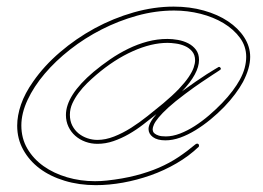

<svg xmlns="http://www.w3.org/2000/svg" viewBox="-20 -519 784 572"><path d="M78.8 -276Q111.3 -322.9 158.9 -363.6Q206.4 -404.3 262 -434.6Q317.7 -464.8 378.3 -482.1Q438.8 -499.3 497.4 -499.3Q545.6 -499.3 587.2 -487.6Q628.9 -475.9 659.5 -455.4Q690.1 -434.9 707.7 -407.6Q725.3 -380.2 725.3 -349.6Q725.3 -315.8 703.8 -274.7Q694.7 -257.8 680.3 -238.6Q666 -219.4 647.5 -200.2Q628.9 -181 607.1 -163.1Q585.3 -145.2 562.5 -131.2Q539.7 -117.2 516.9 -109Q494.1 -100.9 472.7 -100.9Q448.6 -100.9 435.5 -110.7Q422.5 -120.4 422.5 -134.8Q422.5 -152.3 446 -179Q427.1 -164.1 406.6 -148.1Q386.1 -132.2 363.9 -119.5Q341.8 -106.8 318 -98.6Q294.3 -90.5 270.2 -90.5Q251.3 -90.5 234.4 -96.7Q217.4 -102.9 204.4 -114.3Q191.4 -125.7 183.9 -141.6Q176.4 -157.6 176.4 -176.4Q176.4 -235 258.5 -304.7Q281.9 -324.2 307.9 -342.1Q334 -360 362 -373.7Q390 -387.4 419.3 -395.2Q448.6 -403 479.2 -403Q493.5 -403 510.1 -400.1Q526.7 -397.1 540.7 -390Q554.7 -382.8 563.8 -370.8Q572.9 -358.7 572.9 -340.5Q572.9 -300.1 522.1 -246.7L524.7 -248.7Q544.3 -263 562.8 -275.7Q581.4 -288.4 596 -297.9Q610.7 -307.3 620.1 -312.8Q629.6 -318.4 629.6 -318.4Q630.9 -319.7 632.8 -319.7Q634.8 -319.7 636.4 -317.7Q638 -315.8 638 -313.8Q638 -311.8 632.2 -308.3Q626.3 -304.7 613.6 -296.2Q600.9 -287.8 580.4 -274.1Q559.9 -260.4 531.2 -238.9Q500.7 -216.1 481.8 -198.9Q462.9 -181.6 452.5 -168.9Q442.1 -156.2 438.5 -147.8Q434.9 -139.3 434.9 -134.8V-132.2Q434.9 -130.9 435.9 -127.6Q436.8 -124.3 440.8 -121.1Q444.7 -117.8 452.5 -115.2Q460.3 -112.6 474 -112.6Q494.1 -112.6 516.3 -121.1Q538.4 -129.6 560.2 -143.6Q582 -157.6 602.9 -175.5Q623.7 -193.4 641.6 -211.9Q659.5 -230.5 672.9 -248.4Q686.2 -266.3 694 -280.6Q704.4 -299.5 709 -316.7Q713.5 -334 713.5 -349.6Q713.5 -380.9 695 -406.2Q676.4 -431.6 646.2 -449.9Q615.9 -468.1 577.5 -477.9Q539.1 -487.6 498.7 -487.6Q443.4 -487.6 388.3 -472.3Q333.3 -457 282.9 -431.3Q232.4 -405.6 188.8 -371.4Q145.2 -337.2 113 -299.2Q80.7 -261.1 62.2 -221.4Q43.6 -181.6 43.6 -145.2Q43.6 -106.8 61.5 -76.2Q79.4 -45.6 109.7 -24.1Q140 -2.6 179.7 9.1Q219.4 20.8 263 20.8Q280.6 20.8 298.2 18.9Q345.7 13.7 383.8 3.9Q421.9 -5.9 453.5 -19.5Q485 -33.2 511.4 -50.8Q537.8 -68.4 562.5 -89.2Q563.8 -89.8 564.8 -90.5Q565.8 -91.1 567.1 -91.1Q572.9 -91.1 572.9 -84.6Q572.9 -82.7 571.6 -81.4Q543 -54 506.2 -32.6Q469.4 -11.1 428.7 3.3Q388 17.6 346.4 25.1Q304.7 32.6 265.6 32.6Q215.5 32.6 172.5 19.5Q129.6 6.5 98.3 -16.9Q67.1 -40.4 49.2 -72.9Q31.2 -105.5 31.2 -144.5Q31.2 -174.5 42.6 -207.7Q54 -240.9 78.8 -276ZM270.2 -102.2Q294.3 -102.2 320 -112.3Q345.7 -122.4 370.8 -138.3Q395.8 -154.3 419.9 -173.5Q444 -192.7 466.1 -210.9Q494.1 -234.4 512.7 -253.9Q531.2 -273.4 542 -289.4Q552.7 -305.3 557 -317.7Q561.2 -330.1 561.2 -339.2Q561.2 -355.5 552.4 -365.9Q543.6 -376.3 530.9 -381.8Q518.2 -387.4 503.9 -389.3Q489.6 -391.3 479.2 -391.3Q431 -391.3 375.7 -366.5Q320.3 -341.8 266.3 -295.6Q253.3 -284.5 239.6 -271.2Q225.9 -257.8 214.5 -242.5Q203.1 -227.2 195.6 -210.9Q188.2 -194.7 188.2 -177.1Q188.2 -158.9 195.3 -144.9Q202.5 -130.9 214.2 -121.4Q225.9 -112 240.6 -107.1Q255.2 -102.2 270.2 -102.2Z"/></svg>

Font: League Script
Style: League Script
Weight: 400
Foundry: Haley Fiege
Version: Version 1.001